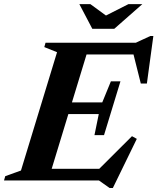

<svg xmlns="http://www.w3.org/2000/svg" viewBox="-48 -878 766 934"><path d="M485 36.5 433.5 0H-28.5L-22.5 -21L54 -48.5L229.5 -624L167.5 -649L173.5 -670H612.5L683.5 -703H698L666.5 -471.5H637L601.5 -613H373L302 -380H449.5L491.5 -482.5H538L458 -220.5H411.5L432.5 -323H284.5L203.5 -57H435L594 -215.5L617.5 -202.5L501 36.5ZM644.5 -858 508 -738H401L338 -858H391.5L467.5 -802.5L577 -858Z"/></svg>

Font: Newsreader 16pt
Style: Bold Italic
Weight: 700
Italic angle: -17°
Designer: Hugues Gentile
Foundry: Production Type
Version: Version 1.003; ttfautohint (v1.8.3)